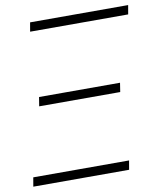

<svg xmlns="http://www.w3.org/2000/svg" viewBox="-113 -793 724 860"><g transform="rotate(-10 249.0 -363.5)"><path d="M75.3 -686.1 82.4 -727.3H528.4L521.3 -686.1ZM-31.2 0 -24.1 -41.2H411.6L404.5 0ZM57.2 -349.8 63.9 -391H432.2L425.8 -349.8Z"/></g></svg>

Font: Inter P Extra Light
Style: Italic
Weight: 200
Italic angle: 9.39999°
Designer: Rasmus Andersson
Foundry: rsms
Version: Version 3.018;git-588b23468